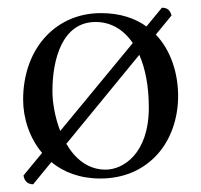

<svg xmlns="http://www.w3.org/2000/svg" viewBox="-20 -453 522 498"><path d="M400 -433 359.9 -384.4C330.1 -405.7 291.3 -419 242 -419C179 -419 128 -393 93 -352C58 -311 40 -255 40 -195C40 -146.6 56.2 -95.5 89.2 -56.4L41 2C43 16 51 25 66 25L113.2 -32.6C144.9 -6.6 187.1 10 240 10C301 10 347 -12 380 -44C423 -86 442 -146 442 -204C442 -259.6 425 -320.5 384.2 -363.3L425 -413C421 -425 416 -433 400 -433ZM228 -396C267.2 -396 300.4 -376.6 324.4 -341.4L136.2 -113.3C122.3 -149.1 116 -187.7 116 -217C116 -300 142 -396 228 -396ZM341.3 -310.8C357.2 -274.8 366 -228.5 366 -174C366 -54 299 -13 254 -13C207.5 -13 174.3 -41.8 152.1 -80Z"/></svg>

Font: Libertinus Serif Display
Style: Regular
Weight: 400
Designer: Philipp H. Poll
Foundry: Khaled Hosny
Version: Version 6.1